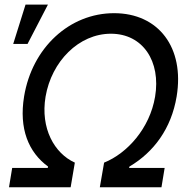

<svg xmlns="http://www.w3.org/2000/svg" viewBox="-20 -793 808 813"><path d="M18.1 0H279.1L296.9 -104.4C210.2 -143.5 150.6 -249.6 172.9 -383.5C198.2 -533 313.9 -650.2 449.6 -650.2C585.2 -650.2 661.9 -533 636.7 -383.5C614.3 -249.6 518.5 -143.5 420.8 -104.4L402.7 0H663.7L677.2 -82H526.6L528.1 -87.7C630.7 -148.4 705.3 -247.9 728 -384.6C762.1 -591.3 651.6 -737.2 463.1 -737.2C274.5 -737.2 116.1 -591.3 82 -384.6C59.7 -247.9 100.5 -148.4 183.6 -87.7L182.2 -82H31.6ZM35.9 -606.9H96.6L182.9 -773.4H88.1Z"/></svg>

Font: Margiela Sans Text
Style: Italic
Weight: 400
Italic angle: -9.39999°
Designer: Stefan Endress, Andreas Faust
Version: Version 1.100;FEAKit 1.0